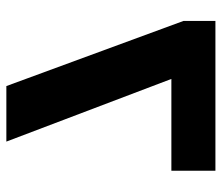

<svg xmlns="http://www.w3.org/2000/svg" viewBox="-68 -646 714 619"><g transform="rotate(90 289.5 -337.0)"><path d="M48 -571V-674H531V-532H235L437 0H258Z"/></g></svg>

Font: Noto Kufi Arabic ExtraBold
Style: Regular
Weight: 800
Designer: Monotype Design Team, David Williams, Khaled Hosny
Foundry: Google LLC
Version: Version 2.109; ttfautohint (v1.8.4.7-5d5b)